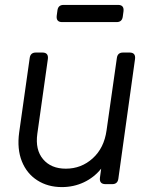

<svg xmlns="http://www.w3.org/2000/svg" viewBox="-20 -750 614 782"><path d="M232 12Q175 12 132 -15.5Q89 -43 69 -93Q49 -143 58 -210L101 -514Q104 -536 126 -536H153Q178 -536 175 -510L132 -205Q123 -140 155.5 -101.5Q188 -63 248 -63Q311 -63 357.5 -105Q404 -147 414 -219L456 -514Q459 -536 481 -536H508Q533 -536 530 -510L462 -22Q459 0 437 0H410Q384 0 387 -26L392 -63Q363 -27 321.5 -7.5Q280 12 232 12ZM233 -660Q208 -660 211 -686L214 -708Q217 -730 239 -730H461Q486 -730 483 -704L480 -682Q477 -660 455 -660Z"/></svg>

Font: Pitagon Sans Text
Style: Italic
Weight: 400
Italic angle: -8°
Designer: Travis Tran
Foundry: Pitagon
Version: Version 1.001; ttfautohint (v1.8.4.7-5d5b);gftools[0.9.26]